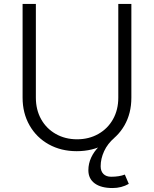

<svg xmlns="http://www.w3.org/2000/svg" viewBox="-20 -747 777 969"><path d="M94 -254V-727H161V-254Q161 -193 187.5 -145.5Q214 -98 261.5 -71Q309 -44 369 -44Q429 -44 476.5 -71Q524 -98 550.5 -145.5Q577 -193 577 -254V-727H643V-254Q643 -175 608 -114Q573 -53 510 -18.5Q447 16 367 16Q288 16 226 -18.5Q164 -53 129 -114.5Q94 -176 94 -254ZM426 112Q426 79 440 48.5Q454 18 480 -8Q506 -34 542 -53L558 -52Q523 -22 505.5 16Q488 54 488 92Q488 117 502 131Q516 145 541 145Q582 145 610 134L630 181Q593 202 548 202Q490 202 458 178.5Q426 155 426 112Z"/></svg>

Font: 寒蝉端黑体 Light
Style: Regular
Weight: 300
Designer: ChillDuanSans {Warren2060}; 
Source Han Sans {Ryoko NISHIZUKA 西塚涼子 (kana, bopomofo & ideographs); Paul D. Hunt (Latin, G
Foundry: ChillType&Adobe
Version: Version 1.300;Glyphs 3.3 (3306)